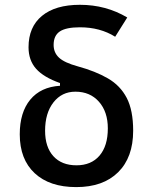

<svg xmlns="http://www.w3.org/2000/svg" viewBox="-20 -762 626 792"><path d="M294.4 9.8Q184.6 9.8 123 -47.6Q61.5 -105 61.5 -208Q61.5 -298.3 104.7 -350.8Q147.9 -403.3 227.5 -408.2V-419.4Q159.7 -443.4 128.7 -478.5Q97.7 -513.7 97.7 -566.9Q97.7 -650.9 153.1 -696.5Q208.5 -742.2 309.6 -742.2Q417 -742.2 504.9 -689.9L455.1 -610.4Q393.1 -649.4 309.6 -649.4Q252.4 -649.4 226.8 -632.3Q201.2 -615.2 201.2 -576.7Q201.2 -544.9 223.4 -524.2Q245.6 -503.4 300.8 -488.3Q374 -468.3 425 -438.7Q476.1 -409.2 502.7 -358.2Q529.3 -307.1 529.3 -222.7Q529.3 -112.8 467.3 -51.5Q405.3 9.8 294.4 9.8ZM295.4 -80.1Q356.4 -80.1 390.6 -120.1Q424.8 -160.2 424.8 -232.4Q424.8 -300.8 388.2 -342.3Q351.6 -383.8 291 -383.8Q234.9 -383.8 200.4 -339.6Q166 -295.4 166 -222.7Q166 -155.3 200.2 -117.7Q234.4 -80.1 295.4 -80.1Z"/></svg>

Font: Cascadia Code NF
Style: Regular
Weight: 400
Monospace: yes
Designer: Aaron Bell
Foundry: Saja Typeworks
Version: Version 2404.023; ttfautohint (v1.8.4)